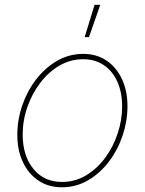

<svg xmlns="http://www.w3.org/2000/svg" viewBox="-20 -775 609 806"><path d="M239.7 11.2Q183.1 11.2 141.1 -17.1Q99.1 -45.4 75.9 -95Q52.7 -144.5 52.7 -209Q52.7 -271.5 73.2 -331.8Q93.8 -392.1 131.1 -440.9Q168.5 -489.7 219 -519.3Q269.5 -548.8 329.6 -548.8Q385.7 -548.8 427.5 -520.5Q469.2 -492.2 492.2 -442.6Q515.1 -393.1 515.1 -329.1Q515.1 -267.1 494.9 -206.5Q474.6 -146 437.5 -96.9Q400.4 -47.9 349.9 -18.3Q299.3 11.2 239.7 11.2ZM240.2 -11.2Q295.4 -11.2 341.6 -39.1Q387.7 -66.9 421.6 -112.8Q455.6 -158.7 474.1 -215.1Q492.7 -271.5 492.7 -328.1Q492.7 -386.7 472.9 -431.4Q453.1 -476.1 416.3 -501.2Q379.4 -526.4 329.1 -526.4Q275.9 -526.4 230 -499.8Q184.1 -473.1 149.4 -427.7Q114.7 -382.3 95 -325.9Q75.2 -269.5 75.2 -210Q75.2 -121.6 119.9 -66.4Q164.6 -11.2 240.2 -11.2ZM335.4 -619.1 377 -754.9H400.9L353.5 -619.1Z"/></svg>

Font: Inter 17pt Thin
Style: Italic
Weight: 250
Italic angle: -9.3988°
Version: Version 4.001;git-66647c0bb